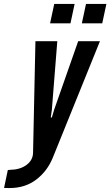

<svg xmlns="http://www.w3.org/2000/svg" viewBox="-22 -755 557 970"><path d="M26.5 195Q105.5 195 161.5 152Q217.5 109 245 41L483 -547H373L251.5 -200.5L240 -161.5H234.5L240 -200.5L267.5 -547H157L145 16Q144.5 54 112.2 78Q80 102 29.5 103Q20.5 103 17.5 104L-1.5 194.5Q18 195 21.2 195Q24.5 195 26.5 195ZM391.5 -637H494.5L515.5 -735H412.5ZM231 -637H334L355 -735H252Z"/></svg>

Font: League Gothic SemiExpanded Italic
Style: Regular
Weight: 400
Width: 6
Designer: The League of Moveable Type
Version: Version 1.600; ttfautohint (v1.8.3)